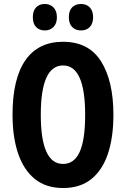

<svg xmlns="http://www.w3.org/2000/svg" viewBox="-20 -935 633 965"><path d="M550 -358Q550 -245 522.5 -162.5Q495 -80 439 -35Q383 10 297 10Q211 10 155 -35.5Q99 -81 71 -163.5Q43 -246 43 -359Q43 -539 107.5 -632Q172 -725 297 -725Q426 -725 488 -626.5Q550 -528 550 -358ZM185 -358Q185 -111 297 -111Q353 -111 380.5 -171.5Q408 -232 408 -358Q408 -606 297 -606Q185 -606 185 -358ZM145 -848Q145 -881 161.5 -898Q178 -915 205 -915Q232 -915 249 -897.5Q266 -880 266 -848Q266 -817 249 -799.5Q232 -782 205 -782Q178 -782 161.5 -799Q145 -816 145 -848ZM326 -848Q326 -881 342.5 -898Q359 -915 387 -915Q415 -915 431.5 -897.5Q448 -880 448 -848Q448 -817 431.5 -799.5Q415 -782 387 -782Q359 -782 342.5 -799.5Q326 -817 326 -848Z"/></svg>

Font: Noto Sans Lao ExtraCondensed
Style: Bold
Weight: 700
Width: 2
Designer: Monotype Design Team
Foundry: Monotype Imaging Inc.
Version: Version 2.003; ttfautohint (v1.8.4.7-5d5b)